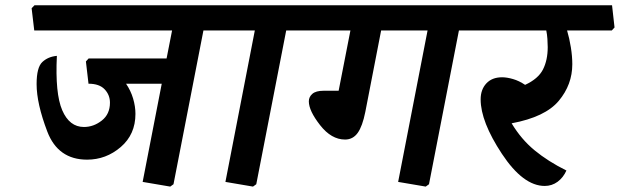

<svg xmlns="http://www.w3.org/2000/svg" viewBox="-20 -669 2315 717"><path d="M849.6 -649.4 858.9 -566.4 848.6 -555.2H739.7L627.9 19L615.7 27.8L512.7 10.3L584 -356.4H450.7Q468.3 -330.6 477.1 -301Q485.8 -271.5 485.8 -243.7Q485.8 -167 430.9 -119.9Q376 -72.8 305.2 -72.8Q196.8 -72.8 156.7 -177.5Q116.7 -282.2 116.7 -355Q116.7 -417.5 138.2 -437.5Q159.7 -457.5 192.4 -460.4Q185.5 -319.8 212.4 -257.3Q239.3 -194.8 293.5 -194.8Q329.6 -194.8 360.1 -218.8Q390.6 -242.7 390.6 -285.6Q390.6 -314.5 370.8 -335.4Q351.1 -356.4 310.5 -356.4L300.8 -439.5L311 -450.7H602.1L622.6 -555.2H107.9L98.1 -638.2L108.9 -649.4Z M1167.5 -555.2H1048.8L937 19L924.8 27.8L821.8 10.3L931.6 -555.2H831.1L821.3 -638.2L832 -649.4H1168.5L1177.7 -566.4Z M1803.7 -649.4 1813 -566.4 1802.7 -555.2H1693.8L1582 19L1569.8 27.8L1466.8 10.3L1576.7 -555.2H1403.3L1344.2 -251Q1333.5 -197.3 1315.7 -172.6Q1297.9 -147.9 1268.6 -147.9Q1217.3 -147.9 1175.3 -201.7Q1133.3 -255.4 1133.3 -290.5Q1133.3 -307.1 1146.5 -318.6Q1159.7 -330.1 1188.5 -330.1H1244.6L1288.6 -555.2H1149.9L1140.1 -638.2L1150.9 -649.4Z M2265.6 -649.4 2274.9 -566.4 2264.6 -555.2H2097.7Q2106.4 -525.9 2111.8 -492.2Q2117.2 -458.5 2117.2 -429.2Q2117.2 -353 2066.7 -292.5Q2016.1 -231.9 1890.6 -208.5Q1926.3 -148.9 1976.3 -107.7Q2026.4 -66.4 2095.2 -32.2Q2083.5 -5.9 2062.3 9.8Q2041 25.4 2014.2 25.4Q1933.6 25.4 1854.2 -94.7Q1774.9 -214.8 1774.9 -297.9Q1774.9 -334.5 1796.1 -357.4Q1817.4 -380.4 1855 -380.4Q1873 -380.4 1895.8 -373.8Q1918.5 -367.2 1940.9 -352.1Q1989.7 -374.5 2007.6 -409.4Q2025.4 -444.3 2025.4 -493.2Q2025.4 -506.3 2024.2 -523.9Q2022.9 -541.5 2020 -555.2H1785.2L1775.4 -638.2L1786.1 -649.4Z"/></svg>

Font: Sitara
Style: Bold Italic
Weight: 700
Italic angle: -11°
Designer: Neelakash Kshetrimayum
Foundry: Neelakash Kshetrimayum
Version: Version 1.000;PS Version 1.000;PS 1.0;hotconv 1.;hotconv 1.0